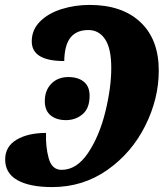

<svg xmlns="http://www.w3.org/2000/svg" viewBox="-20 -750 677 780"><path d="M1 -102Q1 -155 47.5 -182.5Q94 -210 167 -210Q165 -153 178 -106.5Q191 -60 230 -60Q292 -60 338 -129Q384 -198 408 -296Q432 -394 432 -474Q432 -553 407 -590.5Q382 -628 339 -628Q291 -628 266.5 -597.5Q242 -567 241 -502Q109 -502 109 -582Q109 -629 142.5 -662.5Q176 -696 230 -713Q284 -730 344 -730Q476 -730 550.5 -660Q625 -590 625 -463Q625 -349 570 -239Q515 -129 416 -59.5Q317 10 192 10Q101 10 51 -18Q1 -46 1 -102ZM162 -339Q162 -383 188.5 -410Q215 -437 258 -437Q297 -437 320.5 -418Q344 -399 344 -361Q344 -310 315.5 -286Q287 -262 248 -262Q209 -262 185.5 -281.5Q162 -301 162 -339Z"/></svg>

Font: Noto Serif NarrowBlack
Style: Italic
Weight: 900
Width: 4
Italic angle: -12°
Designer: Monotype Design Team
Foundry: Monotype Imaging Inc.
Version: Version 1.001